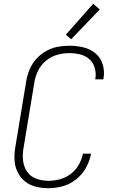

<svg xmlns="http://www.w3.org/2000/svg" viewBox="-20 -984 616 1012"><path d="M235 8Q273 8 311 -2.5Q349 -13 381.5 -39Q414 -65 433.5 -100.5Q453 -136 460 -174H417Q411 -143 395 -115Q379 -87 352.5 -67Q326 -47 295.5 -39Q265 -31 235 -31Q202 -31 171.5 -42Q141 -53 123 -79Q105 -105 101.5 -138Q98 -171 104 -204L161 -549Q166 -581 180.5 -611Q195 -641 222 -663.5Q249 -686 281 -695Q313 -704 345 -704Q374 -704 401.5 -697.5Q429 -691 450 -673Q471 -655 479 -627.5Q487 -600 483 -571Q482 -568 481 -566H525L526 -573Q532 -610 521 -645.5Q510 -681 482.5 -703.5Q455 -726 419 -734.5Q383 -743 345 -743Q314 -743 282.5 -737Q251 -731 221.5 -714Q192 -697 170 -672Q148 -647 135.5 -616.5Q123 -586 118 -555L61 -210Q55 -176 56.5 -142Q58 -108 72 -78.5Q86 -49 111 -28.5Q136 -8 168.5 0Q201 8 235 8ZM355 -777 506 -934 471 -964 327 -801Z"/></svg>

Font: Iosevka Sparkle XLtObl
Style: Regular
Weight: 200
Italic angle: -9°
Designer: Belleve Invis
Foundry: Belleve Invis
Version: Version 4.5.0; ttfautohint (v1.8.3)